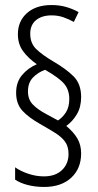

<svg xmlns="http://www.w3.org/2000/svg" viewBox="-20 -780 390 762"><path d="M44 -412Q44 -454 67.5 -482Q91 -510 126 -525Q92 -549 71.5 -577Q51 -605 51 -644Q51 -696 87 -728Q123 -760 184 -760Q216 -760 242 -752.5Q268 -745 292 -732L273 -693Q253 -704 231.5 -711.5Q210 -719 185 -719Q146 -719 123 -700Q100 -681 100 -646Q100 -608 124 -585Q148 -562 190 -537Q242 -507 272 -477Q302 -447 302 -395Q302 -355 285 -326.5Q268 -298 243 -280Q272 -256 287 -230.5Q302 -205 302 -171Q302 -111 262.5 -74.5Q223 -38 155 -38Q121 -38 91 -45.5Q61 -53 40 -67V-116Q61 -101 92 -90.5Q123 -80 154 -80Q200 -80 226 -105Q252 -130 252 -169Q252 -199 238 -218Q224 -237 199 -252.5Q174 -268 139 -288Q93 -314 68.5 -341Q44 -368 44 -412ZM91 -417Q91 -385 110.5 -365Q130 -345 164 -327L210 -302Q228 -313 241.5 -334Q255 -355 255 -387Q255 -423 235 -447Q215 -471 159 -503Q131 -493 111 -472.5Q91 -452 91 -417Z"/></svg>

Font: Noto Sans Thai ExtCond Light
Style: Regular
Weight: 300
Width: 2
Designer: Monotype Design Team
Foundry: Monotype Imaging Inc.
Version: Version 2.002; ttfautohint (v1.8.4.7-5d5b)